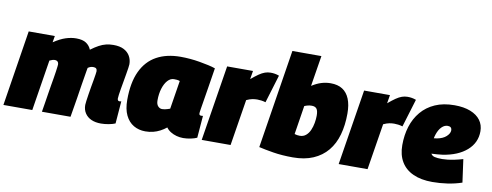

<svg xmlns="http://www.w3.org/2000/svg" viewBox="-70 -1052 3522 1375"><g transform="rotate(10 1690.5 -365.0)"><path d="M702 10Q662 10 632.5 -3Q603 -16 586 -41.5Q569 -67 569 -102Q569 -112 572 -132.5Q575 -153 579 -180Q583 -207 588 -235Q593 -263 597.5 -288.5Q602 -314 604.5 -331.5Q607 -349 607 -353Q607 -366 600.5 -372.5Q594 -379 579 -379Q570 -379 561 -376.5Q552 -374 540 -366Q539 -363 537.5 -352.5Q536 -342 535 -338Q531 -314 527 -289.5Q523 -265 519 -241Q515 -217 511.5 -193Q508 -169 504 -144.5Q500 -120 496 -96Q492 -72 488 -48Q484 -24 480 0H272Q277 -31 282.5 -64Q288 -97 293 -130.5Q298 -164 303.5 -195.5Q309 -227 313.5 -254Q318 -281 321 -302Q324 -323 325.5 -336.5Q327 -350 327 -352Q327 -361 324 -367.5Q321 -374 314.5 -377.5Q308 -381 299 -381Q291 -381 281 -378Q271 -375 261 -370L202 0H-8L79 -550H269L261 -503Q309 -535 348.5 -547.5Q388 -560 423 -560Q471 -560 496.5 -542.5Q522 -525 533 -497Q564 -520 590 -534Q616 -548 641 -554Q666 -560 694 -560Q741 -560 770.5 -544.5Q800 -529 815 -502.5Q830 -476 830 -443Q830 -435 827 -415.5Q824 -396 819.5 -369.5Q815 -343 810 -314.5Q805 -286 800.5 -260Q796 -234 793.5 -215Q791 -196 791 -188Q791 -180 794.5 -175Q798 -170 805 -170Q808 -170 812 -170.5Q816 -171 819 -172L806 -9Q788 -1 758.5 4.5Q729 10 702 10Z M1300 10Q1275 10 1251.5 3.5Q1228 -3 1208.5 -15Q1189 -27 1176 -45Q1155 -28 1131 -15.5Q1107 -3 1081 3.5Q1055 10 1025 10Q977 10 939.5 -12Q902 -34 880.5 -78.5Q859 -123 859 -190Q859 -316 897.5 -398Q936 -480 1008.5 -520Q1081 -560 1183 -560Q1216 -560 1251.5 -557Q1287 -554 1321.5 -548Q1356 -542 1386 -535.5Q1416 -529 1438 -521Q1424 -433 1414.5 -373.5Q1405 -314 1399 -278Q1393 -242 1390 -223Q1387 -204 1386 -196Q1385 -188 1385 -186Q1385 -178 1388 -174Q1391 -170 1399 -170Q1402 -170 1406 -170Q1410 -170 1413 -171L1400 -10Q1384 -2 1355.5 4Q1327 10 1300 10ZM1173 -181 1206 -388Q1196 -392 1185 -393Q1174 -394 1163 -394Q1138 -394 1117.5 -371.5Q1097 -349 1085 -310.5Q1073 -272 1073 -224Q1073 -196 1086 -182Q1099 -168 1116 -168Q1126 -168 1135.5 -170Q1145 -172 1155 -175Q1165 -178 1173 -181Z M1710 -550 1700 -489Q1731 -515 1753.5 -530.5Q1776 -546 1796 -553Q1816 -560 1837 -560Q1853 -560 1868 -557.5Q1883 -555 1899 -549L1837 -345Q1821 -350 1805 -352Q1789 -354 1776 -354Q1758 -354 1740 -350.5Q1722 -347 1698 -336L1644 0H1434L1522 -550Z M2174 -740 2138 -517Q2174 -540 2207 -550Q2240 -560 2274 -560Q2326 -560 2360 -538Q2394 -516 2411.5 -473Q2429 -430 2429 -367Q2429 -282 2409.5 -212.5Q2390 -143 2349 -93.5Q2308 -44 2245.5 -17Q2183 10 2098 10Q2019 10 1955 -0.5Q1891 -11 1849 -21L1963 -740ZM2168 -378Q2153 -378 2139.5 -374.5Q2126 -371 2115 -366L2082 -157Q2091 -154 2100.5 -152.5Q2110 -151 2120 -151Q2146 -151 2164.5 -166.5Q2183 -182 2194 -207Q2205 -232 2210 -260.5Q2215 -289 2215 -314Q2215 -349 2204 -363.5Q2193 -378 2168 -378Z M2706 -550 2696 -489Q2727 -515 2749.5 -530.5Q2772 -546 2792 -553Q2812 -560 2833 -560Q2849 -560 2864 -557.5Q2879 -555 2895 -549L2833 -345Q2817 -350 2801 -352Q2785 -354 2772 -354Q2754 -354 2736 -350.5Q2718 -347 2694 -336L2640 0H2430L2518 -550Z M3025 -299Q3037 -297 3056 -298.5Q3075 -300 3091 -303Q3134 -311 3157.5 -332.5Q3181 -354 3182 -376Q3182 -391 3174.5 -398Q3167 -405 3152 -405Q3129 -405 3109 -385.5Q3089 -366 3076.5 -329.5Q3064 -293 3063 -242Q3062 -208 3070 -191Q3078 -174 3098 -169Q3118 -164 3153 -164Q3169 -164 3192 -166.5Q3215 -169 3243.5 -175Q3272 -181 3303 -190L3326 -23Q3276 -6 3221 2Q3166 10 3112 10Q3030 10 2972.5 -16Q2915 -42 2885 -92Q2855 -142 2855 -213Q2855 -286 2874.5 -348.5Q2894 -411 2934 -458.5Q2974 -506 3034 -532.5Q3094 -559 3175 -559Q3243 -559 3291 -540Q3339 -521 3364 -487Q3389 -453 3389 -407Q3389 -324 3325.5 -268Q3262 -212 3151 -195Q3111 -190 3077.5 -189Q3044 -188 3013 -192Z"/></g></svg>

Font: Georama ExtraCondensed Thin Black
Style: Italic
Weight: 900
Italic angle: -9°
Version: Version 1.001